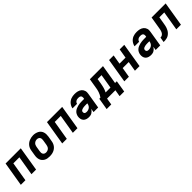

<svg xmlns="http://www.w3.org/2000/svg" viewBox="432 -2166 3936 3936"><g transform="rotate(-45 2400.0 -197.5)"><path d="M23 0 111 -530H552L465 0H331L401 -420H226L156 0Z M856 8Q824 8 792.5 2.5Q761 -3 734.5 -18Q708 -33 688 -56Q668 -79 658.5 -108Q649 -137 648.5 -169.5Q648 -202 654 -234L672 -344Q676 -372 686.5 -399Q697 -426 715 -449.5Q733 -473 757.5 -491Q782 -509 809 -519.5Q836 -530 864 -535.5Q892 -541 920 -541Q953 -541 983.5 -533.5Q1014 -526 1041 -512Q1068 -498 1087.5 -474.5Q1107 -451 1116.5 -422Q1126 -393 1126.5 -360.5Q1127 -328 1122 -296L1103 -186Q1099 -158 1088.5 -131Q1078 -104 1060.5 -80.5Q1043 -57 1018.5 -39Q994 -21 966.5 -10.5Q939 0 911 4Q883 8 856 8ZM858 -102Q879 -102 899.5 -108.5Q920 -115 936 -129.5Q952 -144 961 -164Q970 -184 973 -204L991 -314Q995 -335 994 -356Q993 -377 983.5 -394Q974 -411 955 -419.5Q936 -428 915 -428Q895 -428 875 -421Q855 -414 839 -399.5Q823 -385 814 -365.5Q805 -346 802 -326L784 -216Q780 -195 781 -174.5Q782 -154 791.5 -137Q801 -120 819 -111Q837 -102 858 -102Z M1223 0 1311 -530H1752L1665 0H1531L1601 -420H1426L1356 0Z M1998 8Q1962 8 1928.5 -2Q1895 -12 1872.5 -36Q1850 -60 1843 -95Q1836 -130 1842 -165Q1847 -193 1861 -220Q1875 -247 1898.5 -266.5Q1922 -286 1950 -297.5Q1978 -309 2006.5 -316Q2035 -323 2063.5 -325.5Q2092 -328 2120 -328H2186L2191 -354Q2193 -370 2189.5 -385.5Q2186 -401 2174.5 -411Q2163 -421 2147.5 -424.5Q2132 -428 2116 -428Q2100 -428 2083 -425Q2066 -422 2051 -413Q2036 -404 2025.5 -390Q2015 -376 2012 -359H1880Q1885 -386 1896.5 -410.5Q1908 -435 1925 -456.5Q1942 -478 1965 -494.5Q1988 -511 2013 -520.5Q2038 -530 2064 -534Q2090 -538 2116 -538Q2138 -538 2159.5 -536Q2181 -534 2202 -528.5Q2223 -523 2241.5 -514Q2260 -505 2275.5 -491.5Q2291 -478 2302 -460.5Q2313 -443 2319 -422.5Q2325 -402 2324.5 -380Q2324 -358 2320 -336L2265 0H2132L2145 -79Q2133 -60 2117 -43Q2101 -26 2081.5 -14Q2062 -2 2040.5 3Q2019 8 1998 8ZM2037 -102Q2060 -102 2083 -109Q2106 -116 2124.5 -131.5Q2143 -147 2153.5 -169Q2164 -191 2167 -214L2168 -218H2120Q2110 -218 2099.5 -217.5Q2089 -217 2079 -216.5Q2069 -216 2059 -214.5Q2049 -213 2039 -210.5Q2029 -208 2018.5 -204.5Q2008 -201 1998.5 -196Q1989 -191 1983 -182Q1977 -173 1975 -162Q1973 -149 1976.5 -136.5Q1980 -124 1989 -116Q1998 -108 2011 -105Q2024 -102 2037 -102Z M2740 146 2765 0H2523L2499 146H2365L2408 -110H2441Q2459 -135 2472.5 -162.5Q2486 -190 2495.5 -217.5Q2505 -245 2511 -273.5Q2517 -302 2521 -331L2554 -530H2935L2865 -110H2916L2874 146ZM2591 -110H2732L2783 -420H2669L2652 -313Q2647 -287 2642 -261Q2637 -235 2630 -209.5Q2623 -184 2613.5 -159Q2604 -134 2591 -110Z M3023 0 3111 -530H3244L3210 -326H3385L3419 -530H3552L3465 0H3331L3367 -216H3192L3156 0Z M3798 8Q3762 8 3728.5 -2Q3695 -12 3672.5 -36Q3650 -60 3643 -95Q3636 -130 3642 -165Q3647 -193 3661 -220Q3675 -247 3698.5 -266.5Q3722 -286 3750 -297.5Q3778 -309 3806.5 -316Q3835 -323 3863.5 -325.5Q3892 -328 3920 -328H3986L3991 -354Q3993 -370 3989.5 -385.5Q3986 -401 3974.5 -411Q3963 -421 3947.5 -424.5Q3932 -428 3916 -428Q3900 -428 3883 -425Q3866 -422 3851 -413Q3836 -404 3825.5 -390Q3815 -376 3812 -359H3680Q3685 -386 3696.5 -410.5Q3708 -435 3725 -456.5Q3742 -478 3765 -494.5Q3788 -511 3813 -520.5Q3838 -530 3864 -534Q3890 -538 3916 -538Q3938 -538 3959.5 -536Q3981 -534 4002 -528.5Q4023 -523 4041.5 -514Q4060 -505 4075.5 -491.5Q4091 -478 4102 -460.5Q4113 -443 4119 -422.5Q4125 -402 4124.5 -380Q4124 -358 4120 -336L4065 0H3932L3945 -79Q3933 -60 3917 -43Q3901 -26 3881.5 -14Q3862 -2 3840.5 3Q3819 8 3798 8ZM3837 -102Q3860 -102 3883 -109Q3906 -116 3924.5 -131.5Q3943 -147 3953.5 -169Q3964 -191 3967 -214L3968 -218H3920Q3910 -218 3899.5 -217.5Q3889 -217 3879 -216.5Q3869 -216 3859 -214.5Q3849 -213 3839 -210.5Q3829 -208 3818.5 -204.5Q3808 -201 3798.5 -196Q3789 -191 3783 -182Q3777 -173 3775 -162Q3773 -149 3776.5 -136.5Q3780 -124 3789 -116Q3798 -108 3811 -105Q3824 -102 3837 -102Z M4163 0 4182 -110Q4196 -110 4210 -113Q4224 -116 4236 -124.5Q4248 -133 4257.5 -144.5Q4267 -156 4273.5 -169.5Q4280 -183 4284.5 -196.5Q4289 -210 4292 -223.5Q4295 -237 4297.5 -251Q4300 -265 4302 -279Q4302 -279 4302 -279.5Q4302 -280 4302 -280L4303 -282Q4303 -282 4303 -282.5Q4303 -283 4303 -283L4344 -530H4752L4665 0H4531L4601 -420H4459L4433 -265Q4429 -240 4424 -214.5Q4419 -189 4410 -163.5Q4401 -138 4388 -114.5Q4375 -91 4356.5 -70.5Q4338 -50 4315 -34.5Q4292 -19 4266.5 -11.5Q4241 -4 4215 -2Q4189 0 4163 0Z"/></g></svg>

Font: Iosevka Curly XBdExObl
Style: Regular
Weight: 800
Width: 7
Italic angle: -9°
Monospace: yes
Designer: Belleve Invis
Foundry: Belleve Invis
Version: Version 11.1.0; ttfautohint (v1.8.3)